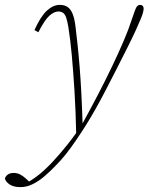

<svg xmlns="http://www.w3.org/2000/svg" viewBox="-112 -518 608 786"><path d="M-28 248Q-56 248 -72 237.5Q-88 227 -92 213Q-89 203 -80 196.5Q-71 190 -56 190Q-42 190 -30 196Q-18 202 -6 213L10 228L3 229H8L-1 230Q18 219 34.5 207Q51 195 67.5 180Q84 165 102 146Q132 114 164 74Q196 34 225 -11Q258 -71 289 -130.5Q320 -190 347 -246.5Q374 -303 394.5 -351Q415 -399 426 -434Q435 -460 440 -474Q445 -488 450 -493Q455 -498 461 -498Q468 -498 472 -494Q476 -490 476 -483Q476 -478 474 -469Q472 -460 466 -445Q457 -423 444.5 -395.5Q432 -368 411 -326Q387 -278 364 -233Q341 -188 320 -147.5Q299 -107 279.5 -72.5Q260 -38 242 -9Q220 26 199.5 56Q179 86 159 111.5Q139 137 116 160Q93 184 69.5 204Q46 224 21.5 236Q-3 248 -28 248ZM200 33Q198 -64 193 -144.5Q188 -225 182 -291Q176 -357 168 -406Q164 -431 159 -445.5Q154 -460 146 -465.5Q138 -471 127 -471Q110 -471 90.5 -454Q71 -437 45 -386L29 -395Q55 -452 80.5 -475Q106 -498 133 -498Q152 -498 164.5 -489.5Q177 -481 185 -462Q193 -443 197 -410Q201 -377 205.5 -335.5Q210 -294 214 -244Q218 -194 221 -136.5Q224 -79 226 -14H237Z"/></svg>

Font: Source Serif 4 ExtraLight
Style: Italic
Weight: 250
Italic angle: -12°
Designer: Frank Grießhammer
Foundry: Adobe Systems Incorporated
Version: Version 4.004;hotconv 1.0.116;makeotfexe 2.5.65601